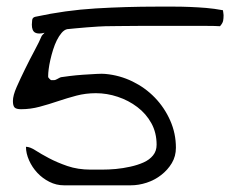

<svg xmlns="http://www.w3.org/2000/svg" viewBox="-20 -554 706 574"><path d="M57.6 -115.2Q69.3 -115.2 85.9 -104.5Q102.5 -93.8 126.5 -81.1Q150.4 -68.4 181.6 -57.6Q212.9 -46.9 251 -46.9Q264.6 -46.9 284.7 -46.9Q304.7 -46.9 326.2 -48.8Q347.7 -50.8 369.6 -55.7Q391.6 -60.5 409.2 -68.4Q426.8 -76.2 437.5 -89.4Q448.2 -102.5 448.2 -121.1Q448.2 -157.2 432.6 -185.5Q417 -213.9 390.6 -233.9Q364.3 -253.9 332 -264.6Q299.8 -275.4 266.6 -275.4Q236.3 -275.4 208.5 -268.1Q180.7 -260.7 153.3 -251.5Q126 -242.2 98.6 -234.9Q71.3 -227.5 43 -227.5Q28.3 -227.5 23.4 -232.9Q18.6 -238.3 18.6 -252Q18.6 -268.6 29.8 -293.9Q41 -319.3 55.2 -348.1Q69.3 -377 83.5 -403.3Q97.7 -429.7 104.5 -446.3Q105.5 -448.2 109.4 -452.1Q113.3 -456.1 113.3 -456.1Q94.7 -451.2 85 -456.5Q75.2 -461.9 75.2 -480.5Q75.2 -486.3 76.2 -494.1Q77.1 -502 85.9 -503.9Q175.8 -523.4 266.1 -528.8Q356.4 -534.2 449.2 -534.2H501Q524.4 -534.2 548.3 -533.2Q572.3 -532.2 596.2 -530.3Q620.1 -528.3 646.5 -523.4Q646.5 -522.5 647.5 -516.6Q648.4 -510.7 648.4 -508.8Q648.4 -499 647 -491.7Q645.5 -484.4 637.7 -475.6Q624 -476.6 597.7 -476.6H395.5Q362.3 -476.6 334.5 -476.1Q306.6 -475.6 294.9 -475.6Q290 -475.6 273.4 -474.6Q256.8 -473.6 239.3 -472.2Q221.7 -470.7 205.1 -469.2Q188.5 -467.8 180.7 -466.8Q171.9 -464.8 164.1 -455.6Q156.2 -446.3 149.9 -433.6Q143.6 -420.9 138.7 -405.3Q133.8 -389.6 130.4 -374.5Q127 -359.4 125.5 -347.2Q124 -335 124 -328.1V-323.2L127.9 -318.4Q131.8 -314.5 132.8 -314.5H142.6Q145.5 -314.5 152.3 -318.4Q159.2 -322.3 162.1 -323.2Q168.9 -324.2 188 -326.7Q207 -329.1 228.5 -330.6Q250 -332 268.6 -333Q287.1 -334 294.9 -333Q337.9 -329.1 376 -310.5Q414.1 -292 442.9 -262.2Q471.7 -232.4 488.8 -193.8Q505.9 -155.3 505.9 -112.3Q505.9 -86.9 493.7 -66.4Q481.4 -45.9 461.9 -30.8Q442.4 -15.6 418.5 -7.8Q394.5 0 371.1 0H170.9Q148.4 0 127.9 -10.3Q107.4 -20.5 91.8 -37.1Q76.2 -53.7 66.9 -74.7Q57.6 -95.7 57.6 -115.2Z"/></svg>

Font: Swanky and Moo Moo Cyrillic
Style: Regular
Weight: 400
Designer: Kimberly Geswein; Denis Ignatov
Foundry: Kimberly Geswein; Denis Ignatov
Version: Version 1.003 June 27, 2018